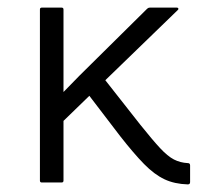

<svg xmlns="http://www.w3.org/2000/svg" viewBox="-20 -560 525 505"><path d="M445 -540Q448 -540 449 -538Q450 -536 448 -534L257 -349L349 -232Q381 -192 401 -170.5Q421 -149 437.5 -140.5Q454 -132 474 -131Q480 -131 480 -125V-81Q480 -75 474 -75Q439 -76 412.5 -88.5Q386 -101 359 -128.5Q332 -156 296 -202L215 -308L147 -242V-85Q147 -80 142 -80H90Q85 -80 85 -85V-535Q85 -540 90 -540H142Q147 -540 147 -535V-318L189 -361L367 -537Q370 -540 374 -540Z"/></svg>

Font: Gowun Dodum
Style: Regular
Weight: 400
Designer: Yanghee Ryu
Foundry: Yanghee Ryu
Version: Version 2.000